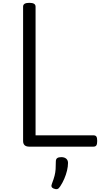

<svg xmlns="http://www.w3.org/2000/svg" viewBox="-20 -1035 734 1355"><path d="M187 0Q143 0 143 -40V-988Q143 -1002 154 -1008.5Q165 -1015 187 -1015Q209 -1015 220 -1008.5Q231 -1002 231 -988V-80H639Q654 -80 660 -71.5Q666 -63 666 -40Q666 -18 660 -9Q654 0 639 0ZM359 296Q347 291 344 282.5Q341 274 347 260Q359 229 365 205.5Q371 182 372.5 158.5Q374 135 374 105Q374 88 383.5 81Q393 74 412 74Q435 74 447.5 85Q460 96 460 115Q460 140 453 169Q446 198 433.5 227Q421 256 405 280Q395 296 385 299Q375 302 359 296Z"/></svg>

Font: Playwrite NG Modern
Style: Regular
Weight: 400
Designer: Veronika Burian, José Scaglione
Foundry: TypeTogether
Version: Version 1.002